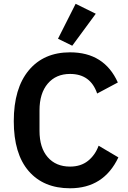

<svg xmlns="http://www.w3.org/2000/svg" viewBox="-20 -988 681 1020"><path d="M363.8 -745.1 288.1 -782.2 381.8 -967.8 488.8 -915ZM352.1 12.2Q211.4 12.2 132.3 -79.3Q53.2 -170.9 53.2 -344.2Q53.2 -518.6 132.8 -614.3Q212.4 -710 352.1 -710Q534.2 -710 606 -549.8L496.1 -491.2Q460.9 -595.2 352.1 -595.2Q277.3 -595.2 233.6 -543.7Q189.9 -492.2 189.9 -401.9V-293Q189.9 -203.1 233.4 -153.1Q276.9 -103 352.1 -103Q409.2 -103 447.3 -133.3Q485.4 -163.6 503.9 -213.9L608.9 -151.9Q531.2 12.2 352.1 12.2Z"/></svg>

Font: Anuphan SemiBold
Style: Bold
Weight: 600
Designer: Mike Abbink, Paul van der Laan, Pieter van Rosmalen, Mint Tantisuwanna
Foundry: Bold Monday; Cadson Demak
Version: Version 3.002;hotconv 1.0.109;makeotfexe 2.5.65596